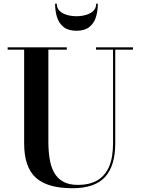

<svg xmlns="http://www.w3.org/2000/svg" viewBox="-20 -1007 766 1042"><path d="M701.5 -750V-737.5H605.5V-230Q605.5 -106.5 549.8 -46Q494 14.5 373 14.5Q237 14.5 174 -43Q111 -100.5 111 -230V-737.5H21.5V-750H342.5V-737.5H242.5V-240Q242.5 -190.5 249 -147.5Q255.5 -104.5 272.8 -72.2Q290 -40 321.8 -21.8Q353.5 -3.5 404 -3.5Q463.5 -3.5 505.8 -26.8Q548 -50 570.8 -100Q593.5 -150 593.5 -230V-737.5H501V-750ZM395 -840Q351.5 -840 326 -859.8Q300.5 -879.5 289.8 -912.8Q279 -946 279 -987H288Q288 -963 303.5 -948Q319 -933 343.5 -926Q368 -919 395 -919Q422 -919 446.5 -926Q471 -933 486.5 -948Q502 -963 502 -987H511Q511 -946 500.2 -912.8Q489.5 -879.5 464 -859.8Q438.5 -840 395 -840Z"/></svg>

Font: Bodoni Moda 18pt SemiBold
Style: Regular
Weight: 600
Designer: Owen Earl
Foundry: indestructible type
Version: Version 2.005